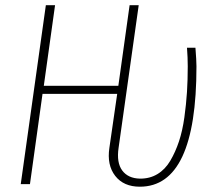

<svg xmlns="http://www.w3.org/2000/svg" viewBox="-20 -702 831 732"><path d="M513.2 9.8Q451.2 9.8 419.2 -31.5Q387.2 -72.8 397 -138.2L426.8 -344.2H142.1L94.2 0H59.1L154.8 -682.1H189.9L147 -375H431.2L474.1 -682.1H508.8L432.1 -138.2Q423.8 -82 446 -52Q468.3 -22 513.2 -21Q550.8 -20.5 580.3 -38.3Q609.9 -56.2 629.4 -89.4Q648.9 -122.6 662.4 -163.1Q675.8 -203.6 682.9 -254.4Q689.9 -305.2 692.9 -351.6Q695.8 -397.9 695.8 -449.2Q695.8 -482.4 692.9 -520H725.1Q729 -470.2 729 -449.2Q729 9.8 513.2 9.8Z"/></svg>

Font: Fira Sans Compressed UltraLight
Style: Italic
Weight: 200
Width: 3
Italic angle: -8°
Designer: Carrois Corporate & Edenspiekermann AG
Foundry: Carrois Corporate GbR & Edenspiekermann AG
Version: Version 4.203;PS 004.203;hotconv 1.0.88;makeotf.lib2.5.64775